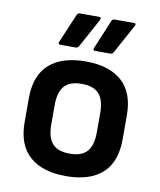

<svg xmlns="http://www.w3.org/2000/svg" viewBox="-82 -774 707 851"><g transform="rotate(10 272.0 -348.5)"><path d="M272 12Q166 12 108.5 -39Q51 -90 51 -192V-300Q51 -402 108 -453Q165 -504 272 -504Q378 -504 435 -453Q492 -402 492 -300V-192Q492 -90 435.5 -39Q379 12 272 12ZM272 -89Q325 -89 349.5 -116.5Q374 -144 374 -203V-289Q374 -348 349.5 -375.5Q325 -403 272 -403Q218 -403 193.5 -375.5Q169 -348 169 -289V-203Q169 -144 193.5 -116.5Q218 -89 272 -89ZM148 -557Q135 -557 140 -569L195 -699Q199 -709 209 -709H294Q308 -709 301 -695L230 -565Q225 -557 216 -557ZM304 -557Q292 -557 297 -569L351 -699Q355 -709 365 -709H451Q465 -709 457 -695L386 -565Q381 -557 373 -557Z"/></g></svg>

Font: Sofia Sans
Style: Bold
Weight: 700
Designer: Botio Nikoltchev, Ani Petrova
Foundry: lettersoup
Version: Version 4.100; ttfautohint (v1.8.4.7-5d5b)